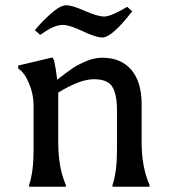

<svg xmlns="http://www.w3.org/2000/svg" viewBox="-20 -712 645 732"><path d="M370 -569Q346 -569 295.5 -593Q245 -617 220 -617Q187 -617 144 -586Q135 -580 133 -579L113 -597Q137 -627 173.5 -659.5Q210 -692 232.5 -692Q255 -692 303.5 -670.5Q352 -649 377.5 -649Q403 -649 465 -686L484 -669Q407 -569 370 -569ZM369 -492Q441 -492 480.5 -446Q520 -400 520 -314V-170Q520 -75 550 -7V0H409V-7Q426 -57 426 -140V-293Q426 -351 408.5 -380.5Q391 -410 338 -410Q285 -410 202 -359V-170Q202 -73 231 -7V0H91V-7Q108 -57 108 -140V-310Q108 -353 90.5 -394.5Q73 -436 50 -450L49 -462L180 -493L186 -483Q194 -446 198 -408Q235 -437 255.5 -451Q276 -465 308 -478.5Q340 -492 369 -492Z"/></svg>

Font: Asul
Style: Regular
Weight: 400
Version: Version 1.001